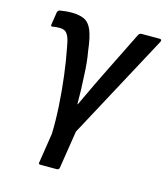

<svg xmlns="http://www.w3.org/2000/svg" viewBox="-104 -582 740 848"><g transform="rotate(15 266.0 -157.5)"><path d="M159 185Q149 185 152 175L173 40Q175 -18 171 -86.5Q167 -155 158.5 -222.5Q150 -290 139 -346Q134 -377 127 -393Q120 -409 110.5 -415Q101 -421 86 -421Q78 -421 70 -420.5Q62 -420 54 -418Q44 -417 46 -426L55 -484Q58 -493 65 -495Q77 -497 90.5 -498.5Q104 -500 120 -500Q154 -500 177 -489.5Q200 -479 213 -447.5Q226 -416 233 -355Q238 -327 240.5 -300.5Q243 -274 244 -247Q246 -217 247 -183.5Q248 -150 248 -116H250Q261 -139 273 -165Q285 -191 298 -217.5Q311 -244 323 -269L428 -481Q433 -489 442 -489H524Q536 -489 531 -477L273 3L246 175Q244 185 235 185Z"/></g></svg>

Font: Sofia Sans Semi Condensed SemiBold
Style: Italic
Weight: 600
Italic angle: -9°
Version: Version 4.100